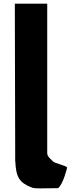

<svg xmlns="http://www.w3.org/2000/svg" viewBox="-20 -1028 448 1049"><path d="M61 -1008H238V-191C238.2 -173 254.1 -161.8 270.9 -145C280.1 -135.7 338.8 -124 347 -113C347 -113 325.8 -21.3 297.1 0C213 0 174 4.3 155 -3C87.4 -28.9 67 -57.6 63.5 -148L63 -148V-166.5C62.9 -176.7 62.9 -187.5 63 -199V-200Z"/></svg>

Font: Hussar
Style: BdSuprExt
Weight: 700
Foundry: Cannot Into Space Fonts
Version: Version 2.00